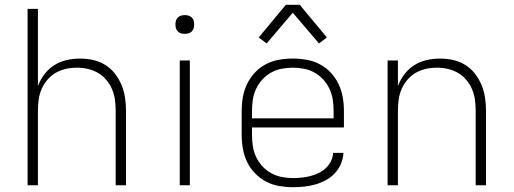

<svg xmlns="http://www.w3.org/2000/svg" viewBox="-20 -772 2140 800"><path d="M95 0V-735H138V-413Q148 -440 165 -462.5Q182 -485 205.5 -500Q229 -515 257 -521.5Q285 -528 313 -528Q341 -528 368 -522Q395 -516 418.5 -501.5Q442 -487 459 -465Q476 -443 486.5 -417.5Q497 -392 501 -365Q505 -338 505 -310V0H462V-310Q462 -333 459 -356Q456 -379 447 -400Q438 -421 423 -439Q408 -457 388 -468.5Q368 -480 345.5 -485Q323 -490 300 -490Q277 -490 254.5 -485Q232 -480 212 -468.5Q192 -457 177 -439Q162 -421 153 -400Q144 -379 141 -356Q138 -333 138 -310V0Z M729 0V-520H771V0ZM750 -631Q742 -631 734.5 -633Q727 -635 721 -641Q715 -647 713 -654.5Q711 -662 711 -670Q711 -678 713 -685.5Q715 -693 721 -699Q727 -705 734.5 -707Q742 -709 750 -709Q758 -709 765.5 -707Q773 -705 779 -699Q785 -693 787 -685.5Q789 -678 789 -670Q789 -662 787 -654.5Q785 -647 779 -641Q773 -635 765.5 -633Q758 -631 750 -631Z M1201 8Q1172 8 1143 3Q1114 -2 1088.5 -15.5Q1063 -29 1042.5 -50Q1022 -71 1009.5 -97.5Q997 -124 992 -152.5Q987 -181 987 -210V-310Q987 -339 992 -367.5Q997 -396 1009.5 -422Q1022 -448 1042 -469.5Q1062 -491 1088 -504.5Q1114 -518 1142.5 -523Q1171 -528 1200 -528Q1229 -528 1257.5 -523Q1286 -518 1312 -504.5Q1338 -491 1358 -469.5Q1378 -448 1390.5 -422Q1403 -396 1408 -367.5Q1413 -339 1413 -310V-241H1030V-210Q1030 -186 1033.5 -163Q1037 -140 1047 -118.5Q1057 -97 1073 -79.5Q1089 -62 1110 -50.5Q1131 -39 1154 -34.5Q1177 -30 1201 -30Q1219 -30 1237.5 -32Q1256 -34 1273.5 -38.5Q1291 -43 1307.5 -51Q1324 -59 1337.5 -71.5Q1351 -84 1359 -100.5Q1367 -117 1368 -135H1411Q1410 -112 1400.5 -89.5Q1391 -67 1375 -50Q1359 -33 1338 -21.5Q1317 -10 1294 -3.5Q1271 3 1247.5 5.5Q1224 8 1201 8ZM1030 -279H1370V-310Q1370 -333 1366.5 -356.5Q1363 -380 1353 -401.5Q1343 -423 1327 -440.5Q1311 -458 1290.5 -469.5Q1270 -481 1246.5 -485.5Q1223 -490 1200 -490Q1177 -490 1153.5 -485.5Q1130 -481 1109.5 -469.5Q1089 -458 1073 -440.5Q1057 -423 1047 -401.5Q1037 -380 1033.5 -356.5Q1030 -333 1030 -310ZM1091 -591 1058 -616 1171 -752H1229L1342 -616L1309 -591L1200 -719Z M1595 0V-520H1638V-413Q1648 -440 1665 -462.5Q1682 -485 1705.5 -500Q1729 -515 1757 -521.5Q1785 -528 1813 -528Q1841 -528 1868 -522Q1895 -516 1918.5 -501.5Q1942 -487 1959 -465Q1976 -443 1986.5 -417.5Q1997 -392 2001 -365Q2005 -338 2005 -310V0H1962V-310Q1962 -333 1959 -356Q1956 -379 1947 -400Q1938 -421 1923 -439Q1908 -457 1888 -468.5Q1868 -480 1845.5 -485Q1823 -490 1800 -490Q1777 -490 1754.5 -485Q1732 -480 1712 -468.5Q1692 -457 1677 -439Q1662 -421 1653 -400Q1644 -379 1641 -356Q1638 -333 1638 -310V0Z"/></svg>

Font: Iosevka Aile Extralight
Style: Regular
Weight: 200
Designer: Belleve Invis
Foundry: Belleve Invis
Version: Version 31.1.0; ttfautohint (v1.8.4)